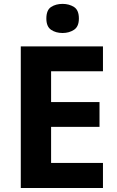

<svg xmlns="http://www.w3.org/2000/svg" viewBox="-20 -948 592 968"><path d="M499.1 0H84.8V-714H499.1V-588.6H237.6V-433.4H481.7V-308.4H237.6V-126.6H499.1ZM295.6 -928.4Q328.4 -928.4 353.1 -912.8Q377.7 -897.2 377.7 -854.7Q377.7 -813.9 353.1 -797.8Q328.4 -781.6 295.6 -781.6Q261.4 -781.6 237.6 -797.8Q213.7 -813.9 213.7 -854.7Q213.7 -897.2 237.6 -912.8Q261.4 -928.4 295.6 -928.4Z"/></svg>

Font: Noto Sans Khmer
Style: Regular
Weight: 400
Designer: Danh Hong and the Monotype Design Team
Foundry: Monotype Imaging Inc.
Version: Version 2.003